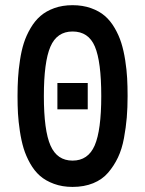

<svg xmlns="http://www.w3.org/2000/svg" viewBox="-20 -716 565 748"><path d="M477.1 -341.8Q477.1 -296.4 473.9 -258.1Q470.7 -219.7 462.9 -177.5Q455.1 -135.3 439.7 -102.8Q424.3 -70.3 401.4 -43.5Q378.4 -16.6 343 -2.2Q307.6 12.2 262.7 12.2Q222.7 12.2 190.2 0.2Q157.7 -11.7 135.7 -31Q113.8 -50.3 97.4 -79.3Q81.1 -108.4 72 -138.2Q63 -168 57.4 -205.3Q51.8 -242.7 50 -273.9Q48.3 -305.2 48.3 -341.8Q48.3 -379.9 50.3 -412.1Q52.2 -444.3 57.9 -481.7Q63.5 -519 73 -548.6Q82.5 -578.1 99.1 -606.4Q115.7 -634.8 137.7 -653.8Q159.7 -672.9 191.4 -684.3Q223.1 -695.8 262.7 -695.8Q302.2 -695.8 334.5 -684.3Q366.7 -672.9 388.7 -653.8Q410.6 -634.8 427 -606.4Q443.4 -578.1 452.6 -548.6Q461.9 -519 467.8 -481.4Q473.6 -443.8 475.3 -411.9Q477.1 -379.9 477.1 -341.8ZM262.7 -593.3Q201.7 -593.3 176.3 -533.9Q150.9 -474.6 150.9 -341.8Q150.9 -207.5 176.8 -148.9Q202.6 -90.3 262.7 -90.3Q323.2 -90.3 348.9 -149.4Q374.5 -208.5 374.5 -341.8Q374.5 -476.1 349.6 -534.7Q324.7 -593.3 262.7 -593.3ZM321.8 -392.6V-290H203.6V-392.6Z"/></svg>

Font: Anka/Coder Condensed
Style: Bold
Weight: 700
Width: 4
Monospace: yes
Version: Version 001.100